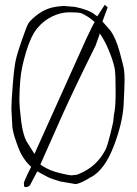

<svg xmlns="http://www.w3.org/2000/svg" viewBox="-20 -723 568 797"><path d="M407.2 -563.5 394.5 -584 377 -534.2Q289.1 -357.4 237.3 -242.2L147.5 -40L156.2 -34.2Q186.5 -14.6 226.6 -4.9Q264.6 4.9 280.3 4.9Q281.2 3.9 282.2 3.9Q297.9 3.9 307.6 -1Q380.9 -30.3 418 -101.6Q425.8 -117.2 438.5 -168Q451.2 -218.8 451.2 -229Q451.2 -239.3 455.6 -261.7Q460 -284.2 460 -345.7Q460 -407.2 457 -431.6Q454.1 -456.1 438 -498Q421.9 -540 407.2 -563.5ZM91.8 4.9 109.4 -30.3 102.5 -37.1Q88.9 -49.8 75.2 -71.3Q61.5 -91.8 47.9 -132.8Q33.2 -173.8 31.2 -197.3L27.3 -269.5Q27.3 -301.8 33.2 -374Q39.1 -446.3 45.9 -475.6Q52.7 -504.9 71.3 -558.1Q89.8 -611.3 96.7 -624Q103.5 -636.7 128.9 -657.2Q154.3 -677.7 180.2 -687Q206.1 -696.3 245.1 -698.2L292 -694.3Q351.6 -681.6 374 -662.1L383.8 -655.3L415 -703.1L426.8 -692.4L405.3 -633.8L439.5 -594.7Q460.9 -564.5 477.1 -505.9Q493.2 -447.3 495.1 -431.2Q497.1 -415 497.1 -390.6Q497.1 -366.2 493.2 -289.6Q489.3 -212.9 451.7 -115.2Q414.1 -17.6 357.4 12.7H356.4Q313.5 40 293 41L230.5 30.3Q193.4 19.5 177.7 11.7L134.8 -11.7L104.5 45.9Q99.6 51.8 88.9 53.7L82 52.7Q81.1 52.7 80.1 49.8L79.1 38.1Q80.1 29.3 91.8 5.9ZM353.5 -647.5Q326.2 -666 314 -668.9Q301.8 -671.9 267.1 -671.9Q232.4 -671.9 196.8 -654.8Q161.1 -637.7 134.8 -606Q108.4 -574.2 88.4 -507.8Q68.4 -441.4 64.5 -393.6Q60.5 -345.7 60.5 -311.5Q60.5 -277.3 67.9 -220.7Q75.2 -164.1 89.8 -136.7L123 -84L337.9 -561.5L362.3 -612.3L373 -631.8Z"/></svg>

Font: Drukaatie burti
Style: Thin
Weight: 100
Version: Version 0.14